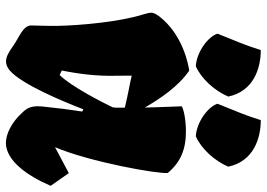

<svg xmlns="http://www.w3.org/2000/svg" viewBox="-142 -718 871 626"><g transform="rotate(90 293.0 -405.5)"><path d="M63.5 -71.3C64 -45.4 104.5 -31.7 128.4 -14.6C147.9 -1 165 10.7 182.6 9.8C191.4 9.3 200.2 5.9 210 -2C255.9 -42 310.1 -173.3 336.9 -242.2L344.2 -238.8C337.4 -194.8 332.5 -156.7 327.6 -107.4C323.2 -64 339.8 -51.8 352.1 -38.6C378.9 -9.8 417 10.7 447.3 10.3C503.9 9.3 552.7 -57.6 586.4 -135.7L544.9 -194.8L460.4 -149.9C508.8 -264.2 548.3 -486.3 544.4 -517.6C509.8 -558.6 468.8 -576.7 409.2 -576.7C371.6 -576.7 337.4 -569.8 327.1 -563C327.1 -547.4 330.1 -500.5 331.1 -442.9C301.8 -493.2 263.2 -551.3 210.9 -587.4C191.9 -585 93.8 -566.9 34.2 -490.2C25.4 -478 22 -471.2 22 -463.4C22 -457 23.9 -449.7 27.8 -436.5C51.8 -359.9 63.5 -232.9 64.9 -155.8C65.4 -129.4 63.5 -85 63.5 -71.3ZM210.4 -171.9C222.2 -231 229 -288.1 227.5 -347.7L227.1 -399.9C258.3 -392.6 292.5 -387.2 331.5 -377.4C331.5 -336.4 332 -357.9 330.6 -338.4C314.5 -304.2 261.2 -200.7 225.1 -165ZM424.8 -608.9C465.3 -626.5 504.9 -669.9 523.9 -714.8C506.3 -797.4 431.6 -820.8 372.1 -820.8C356.9 -771.5 346.7 -749 318.8 -679.7C327.6 -649.9 377.4 -611.8 424.8 -608.9ZM196.3 -608.9C236.8 -626.5 276.4 -669.9 295.4 -714.8C277.8 -797.4 203.6 -820.8 143.6 -820.8C128.4 -771.5 118.2 -749 90.3 -679.7C99.1 -649.9 148.9 -611.8 196.3 -608.9Z"/></g></svg>

Font: Fruktur
Style: Regular
Weight: 400
Designer: Viktoriya Grabowska
Foundry: Viktoriya Grabowska
Version: Version 1.002